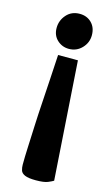

<svg xmlns="http://www.w3.org/2000/svg" viewBox="-113 -581 446 795"><g transform="rotate(15 110.0 -183.5)"><path d="M128 173Q96 173 81 166.5Q66 160 62.5 148.5Q59 137 59 124Q59 92 61 49Q63 6 65 -43Q67 -92 70.5 -144Q74 -196 77 -249Q80 -302 83 -352H168L202 155Q196 159 179.5 166Q163 173 128 173ZM119 -388Q90 -388 69 -407.5Q48 -427 48 -459Q48 -491 69.5 -515.5Q91 -540 126 -540Q157 -540 177 -520Q197 -500 197 -467Q197 -435 174.5 -411.5Q152 -388 119 -388Z"/></g></svg>

Font: Faustina Light
Style: Bold
Weight: 700
Version: Version 1.200